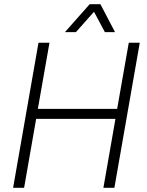

<svg xmlns="http://www.w3.org/2000/svg" viewBox="-20 -888 693 908"><path d="M42 0 162 -686H214L159 -373H534L589 -686H641L521 0H469L526 -326H151L94 0ZM287 -736 404 -868H455L524 -736H476L414 -852H442L339 -736Z"/></svg>

Font: Archivo SemiCondensed Thin
Style: Italic
Weight: 250
Width: 4
Italic angle: -10°
Designer: Hector Gatti
Foundry: Omnibus-Type
Version: Version 2.001